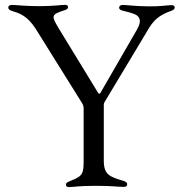

<svg xmlns="http://www.w3.org/2000/svg" viewBox="-20 -753 752 778"><path d="M259.2 5C279.8 5 296.9 0 368.3 0C436.1 0 458.5 4.3 481.2 4.3C491.5 4.3 495.4 0 495.4 -6.4C495.4 -12.1 492.2 -16.7 477.6 -21C424.4 -36.6 400.6 -45.5 400.6 -101.9V-329.5C400.9 -332.7 401.3 -335.2 403.1 -338.4L574.2 -623.2C602.3 -674 625.4 -691.4 673.3 -708.8C682.9 -712.7 687.9 -715.9 687.9 -723C687.9 -729 682.9 -731.9 676.1 -732.2C655.2 -731.9 632.1 -726.6 580.3 -727.3C522.4 -728 497.2 -732.6 477.6 -733C468.4 -732.6 462.7 -728.7 462.7 -722.3C462.7 -716.3 465.9 -712 480.8 -708.8C510.7 -701.3 538.4 -695.3 544 -679.3C548.7 -668.7 547.9 -656.2 535.5 -633.9L386.7 -376.1C383.5 -372.2 381 -372.2 377.8 -376.4L371.1 -387.4L370.4 -388.5L215.9 -641.3C190.7 -685.4 185 -693.5 235.4 -709.5C252.5 -714.1 255.7 -718.8 255.7 -724.8C255.7 -730.5 251.4 -733.3 243.6 -733.3C226.6 -733.3 202.4 -728.3 138.8 -728C74.6 -728.3 48.3 -733 29.8 -733C19.2 -733 13.5 -729.4 13.5 -723C13.5 -715.6 17.8 -711.6 35.2 -706.3C77.1 -695 103.3 -672.2 132.1 -624.3L311.4 -337C317.1 -327.8 318.9 -323.5 318.9 -310.7V-106.5C318.9 -51.5 317.1 -40.1 268.5 -21.3C250.7 -14.2 247.2 -11.4 247.2 -4.3C247.2 1.8 250.7 5 259.2 5Z"/></svg>

Font: Margiela Serif
Style: Regular
Weight: 400
Designer: Andreas Faust, Stefan Endress
Version: Version 1.002;FEAKit 1.0